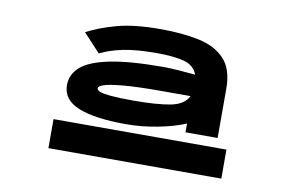

<svg xmlns="http://www.w3.org/2000/svg" viewBox="-61 -746 1122 736"><g transform="rotate(10 500.0 -378.0)"><path d="M443 -258Q321 -258 257 -283.5Q193 -309 193 -367Q193 -408 226 -437.5Q259 -467 336.5 -483Q414 -499 547 -499Q573 -499 604.5 -496.5Q636 -494 670 -491Q657 -526 617 -536.5Q577 -547 511 -547Q432 -547 381 -536.5Q330 -526 292 -507L226 -578Q275 -604 341.5 -622Q408 -640 510 -640Q594 -640 658.5 -626.5Q723 -613 760 -574Q797 -535 797 -458V-267H672V-301Q626 -282 564 -270Q502 -258 443 -258ZM311 -375Q311 -368 322.5 -363Q334 -358 365 -355Q396 -352 455 -352Q544 -352 597 -362Q650 -372 667 -407Q638 -407 609 -407Q580 -407 555 -407Q457 -407 404 -402Q351 -397 331 -390Q311 -383 311 -375ZM165 -229H838V-116H165Z"/></g></svg>

Font: Inconsolata UltraExpanded Black
Style: Regular
Weight: 900
Width: 9
Monospace: yes
Designer: Raph Levien, Cyreal, Brenton Simpson
Foundry: Raph Levien, Cyreal, Google
Version: Version 3.001; ttfautohint (v1.8.2.53-6de2)